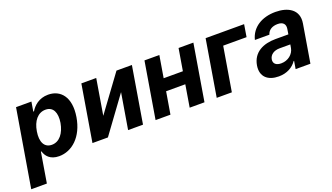

<svg xmlns="http://www.w3.org/2000/svg" viewBox="-86 -1049 3020 1749"><g transform="rotate(-20 1424.0 -174.5)"><path d="M-18.1 204.5H133.5L181.8 -87.4H187.5C200.3 -41.9 237.2 8.9 325.6 8.9C449.9 8.9 563.6 -89.5 593.8 -272C624.6 -459.5 539.4 -552.6 419.7 -552.6C328.1 -552.6 274.9 -498.2 248.2 -453.8H241.5L256.7 -545.5H107.6ZM210.2 -272.7C225.5 -370 277.3 -432.2 350.9 -432.2C425.8 -432.2 454.2 -367.2 439.3 -272.7C422.6 -177.6 372.2 -111.5 298.3 -111.5C225.1 -111.5 194.2 -175.4 210.2 -272.7Z M827.4 -199.6 884.9 -545.5H740.8L649.9 0H799.7L1053.3 -346.9L995.4 0H1139.9L1230.8 -545.5H1081.3Z M1496.8 -545.5H1352.6L1261.7 0H1405.9L1441.8 -214.1H1627.8L1592.3 0H1735.8L1826.7 -545.5H1683.2L1647.7 -333.1H1461.3Z M2318.5 -545.5H1945.3L1854.4 0H2001.1L2072.4 -426.5H2299Z M2454.2 10.3C2534.8 10.3 2593 -24.9 2627.8 -75.6H2632.1L2619.3 0H2762.8L2824.2 -367.9C2845.9 -497.9 2744.3 -552.6 2623.6 -552.6C2492.5 -552.6 2389.6 -490.8 2361.5 -376.4H2502.1C2514.2 -418.3 2551.5 -442.1 2605.5 -442.1C2656.6 -442.1 2680.4 -415.5 2673.7 -371.4L2665.5 -320H2540.5C2423.3 -320 2320.7 -273.8 2300.1 -152.3C2282.3 -44.7 2350.5 10.3 2454.2 10.3ZM2445.3 -157.3C2452.1 -199.9 2490.8 -228.3 2549 -228H2650.9L2645.2 -195C2634.9 -137.4 2581.3 -94.1 2514.9 -94.1C2467.7 -94.1 2438.9 -116.1 2445.3 -157.3Z"/></g></svg>

Font: Magic Ui Pro
Style: Bold Italic
Weight: 700
Italic angle: -9.39999°
Designer: Stefan Endress, Andreas Faust
Version: Version 1.000;FEAKit 1.0